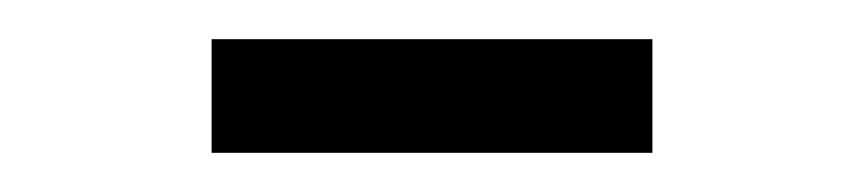

<svg xmlns="http://www.w3.org/2000/svg" viewBox="-20 -625 440 98"><path d="M313 -547H88V-605H313Z"/></svg>

Font: Pochaevsk
Style: Regular
Weight: 400
Version: Version 1.210; ttfautohint (v1.8.4.7-5d5b)